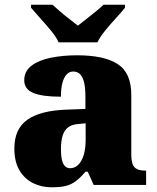

<svg xmlns="http://www.w3.org/2000/svg" viewBox="-20 -786 666 816"><path d="M199 10Q156 10 120 -8Q84 -26 62.5 -62.5Q41 -99 41 -155Q41 -238 96 -277Q151 -316 262 -320L343 -323V-375Q343 -412 337.5 -435.5Q332 -459 320.5 -470.5Q309 -482 291 -482Q275 -482 263.5 -470Q252 -458 245.5 -434.5Q239 -411 239 -375Q160 -375 121.5 -391Q83 -407 83 -445Q83 -483 113.5 -506.5Q144 -530 195.5 -540.5Q247 -551 308 -551Q423 -551 480.5 -513.5Q538 -476 538 -383V-131Q538 -104 543.5 -89Q549 -74 562 -67.5Q575 -61 597 -61H601V0H378L353 -56H343Q321 -30 301.5 -15.5Q282 -1 258.5 4.5Q235 10 199 10ZM278 -71Q298 -71 313 -86Q328 -101 336 -128Q344 -155 344 -191V-262L313 -259Q285 -257 269 -244.5Q253 -232 246 -209Q239 -186 239 -152Q239 -126 243 -107.5Q247 -89 256 -80Q265 -71 278 -71ZM229 -606Q219 -629 197 -655.5Q175 -682 151.5 -708Q128 -734 112 -753V-766H203Q214 -756 233.5 -739Q253 -722 274.5 -705.5Q296 -689 311 -677Q326 -689 347.5 -705.5Q369 -722 389.5 -739Q410 -756 420 -766H511V-753Q496 -734 472 -708Q448 -682 426.5 -655.5Q405 -629 394 -606Z"/></svg>

Font: Noto Serif Tibetan Black
Style: Regular
Weight: 900
Version: Version 2.103